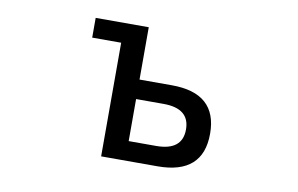

<svg xmlns="http://www.w3.org/2000/svg" viewBox="-60 -625 1119 720"><g transform="rotate(10 500.0 -265.0)"><path d="M453.1 -518.6V-319.3H576.2Q749 -319.3 749 -165Q749 -10.7 576.2 -10.7H361.3V-443.4H251V-518.6ZM453.1 -245.1V-85H557.6Q657.2 -85 657.2 -165Q657.2 -245.1 557.6 -245.1Z"/></g></svg>

Font: MotoyaLCedar
Style: W3 mono
Weight: 400
Version: Version 1.01